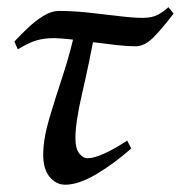

<svg xmlns="http://www.w3.org/2000/svg" viewBox="-20 -487 497 527"><path d="M456.5 -449.7Q430.2 -415 404.3 -387.5Q378.4 -359.9 352.1 -359.9Q330.6 -359.9 300 -363.3Q269.5 -366.7 236.6 -371.1Q203.6 -375.5 174.6 -378.9Q145.5 -382.3 127.4 -382.3Q101.1 -382.3 80.3 -376.2Q59.6 -370.1 28.8 -351.6L19.5 -373Q36.6 -391.6 57.4 -411.1Q78.1 -430.7 99.9 -443.8Q121.6 -457 141.1 -457Q179.7 -457 223.1 -452.4Q266.6 -447.8 305.9 -442.9Q345.2 -438 370.6 -438Q398.4 -438 414.3 -447Q430.2 -456.1 442.4 -467.3ZM340.3 -79.6Q292.5 -37.1 243.7 -8.5Q194.8 20 159.2 20Q133.8 20 116.2 -1.5Q98.6 -22.9 98.6 -62Q98.6 -105.5 115.2 -161.4Q131.8 -217.3 153.3 -282.5Q174.8 -347.7 189.5 -418L244.1 -415Q223.6 -309.1 205.3 -230Q187 -150.9 187 -107.9Q187 -79.6 197.3 -66.2Q207.5 -52.7 220.7 -52.7Q238.3 -52.7 266.6 -65.7Q294.9 -78.6 329.1 -101.1Z"/></svg>

Font: Gentium Book Plus
Style: Italic
Weight: 400
Italic angle: -8°
Designer: Victor Gaultney, Annie Olsen, Iska Routamaa, Becca Hirsbrunner
Foundry: SIL International
Version: Version 6.101